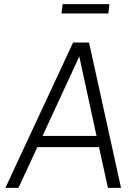

<svg xmlns="http://www.w3.org/2000/svg" viewBox="-20 -905 649 925"><path d="M282 -885H507L502 -840H276ZM6 0 332 -700H409L563 0H500L457 -196H160L69 0ZM185 -250H445L362 -633Z"/></svg>

Font: Haskoy Light
Style: Italic
Weight: 300
Designer: Ertekin Erdin
Foundry: Ertekin Erdin
Version: Version 2.000; ttfautohint (v1.8.4.7-5d5b)